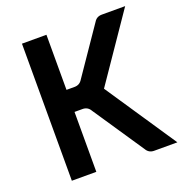

<svg xmlns="http://www.w3.org/2000/svg" viewBox="-130 -836 903 950"><g transform="rotate(-20 322.0 -361.0)"><path d="M643.6 0H521.5Q493.7 0 480 -23.9L300.3 -291Q286.6 -315.4 258.8 -315.4H216.8V0H87.9V-721.7H216.8V-431.6H258.8Q272.9 -431.6 283.2 -437.5Q293.5 -443.4 300.8 -455.6L466.8 -698.2Q474.1 -710.4 484.4 -716.1Q494.6 -721.7 508.8 -721.7H631.3L393.1 -373.5Z"/></g></svg>

Font: Lycee Sans SemiBold
Style: Regular
Weight: 600
Designer: Justin Alvin
Foundry: Alkove Design
Version: Version 1.030